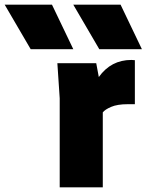

<svg xmlns="http://www.w3.org/2000/svg" viewBox="-205 -800 626 820"><path d="M0 0ZM234 0H50V-380L40 -530H206L217 -471Q269 -544 356 -544L371 -543V-355H341Q296 -355 269.5 -343.5Q243 -332 234 -320ZM201 -590ZM108 -590H-74L-185 -780H17ZM401 -590H219L108 -780H310Z"/></svg>

Font: Tanohe Sans Black
Style: Regular
Weight: 900
Designer: Village Type and Design LLC & Cristiano Sobral
Foundry: Cooper Hewitt Smithsonian Design Museum
Version: Version 1.00;March 11, 2020;FontCreator 12.0.0.2522 64-bit; 